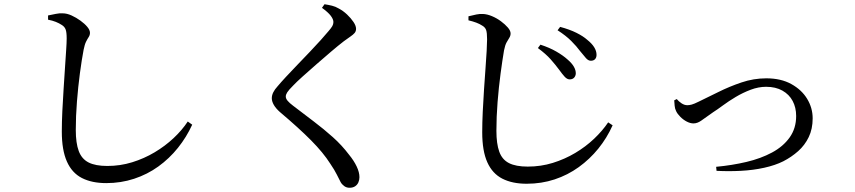

<svg xmlns="http://www.w3.org/2000/svg" viewBox="-20 -823 4040 907"><path d="M482 42Q414 42 367 18Q320 -6 296 -60Q272 -114 272 -201Q272 -246 274.5 -298.5Q277 -351 280.5 -403.5Q284 -456 287 -503Q290 -550 292.5 -586Q295 -622 295 -641Q295 -671 290 -684Q285 -697 272 -705Q260 -713 244 -719.5Q228 -726 207 -730V-750Q227 -754 244 -757.5Q261 -761 276 -760Q296 -760 318 -750Q340 -740 360 -725.5Q380 -711 392.5 -696Q405 -681 405 -668Q405 -657 399 -648Q393 -639 386.5 -626Q380 -613 375 -588Q366 -541 357.5 -477Q349 -413 343.5 -343.5Q338 -274 338 -209Q338 -147 352 -109.5Q366 -72 398.5 -55.5Q431 -39 487 -39Q548 -39 604.5 -56.5Q661 -74 710.5 -103.5Q760 -133 800 -170.5Q840 -208 867 -249L888 -234Q861 -175 820.5 -124.5Q780 -74 728 -36.5Q676 1 613.5 21.5Q551 42 482 42Z M1631 64Q1617 64 1606 56Q1595 48 1589 37Q1581 22 1571 1.5Q1561 -19 1540 -50Q1507 -102 1449.5 -160Q1392 -218 1302 -294Q1283 -311 1273.5 -327.5Q1264 -344 1264 -359Q1264 -373 1271 -387Q1278 -401 1291 -415Q1306 -433 1331 -460Q1356 -487 1385.5 -517.5Q1415 -548 1443.5 -578Q1472 -608 1495.5 -634Q1519 -660 1532 -676Q1545 -691 1550 -700Q1555 -709 1555 -719Q1555 -732 1542.5 -748.5Q1530 -765 1501 -786L1513 -803Q1532 -800 1548.5 -796Q1565 -792 1580 -783Q1601 -772 1619.5 -754.5Q1638 -737 1650 -719Q1662 -701 1662 -687Q1662 -675 1655 -667Q1648 -659 1635.5 -650.5Q1623 -642 1604 -628Q1578 -608 1544 -579Q1510 -550 1474.5 -519Q1439 -488 1409.5 -461.5Q1380 -435 1365 -419Q1344 -398 1337 -387Q1330 -376 1330 -367Q1330 -357 1339 -346.5Q1348 -336 1364 -324Q1415 -285 1462.5 -249Q1510 -213 1552.5 -175Q1595 -137 1629 -92Q1652 -64 1665 -36.5Q1678 -9 1678 14Q1678 27 1673 38.5Q1668 50 1657.5 57Q1647 64 1631 64Z M2771 -536Q2759 -536 2748 -548.5Q2737 -561 2720 -582Q2704 -604 2678.5 -629.5Q2653 -655 2614 -680L2626 -696Q2671 -684 2703 -668Q2735 -652 2754 -635Q2798 -600 2798 -564Q2798 -551 2791 -543.5Q2784 -536 2771 -536ZM2671 -448Q2659 -448 2647.5 -460.5Q2636 -473 2621 -494Q2604 -517 2581.5 -542.5Q2559 -568 2521 -596L2533 -612Q2576 -598 2608 -579.5Q2640 -561 2661 -542Q2701 -508 2700 -475Q2699 -463 2691.5 -455.5Q2684 -448 2671 -448ZM2468 45Q2400 45 2353 21Q2306 -3 2282 -56.5Q2258 -110 2258 -198Q2258 -243 2260.5 -295.5Q2263 -348 2266.5 -400.5Q2270 -453 2273.5 -500Q2277 -547 2279 -583Q2281 -619 2281 -637Q2281 -668 2276.5 -681Q2272 -694 2258 -702Q2246 -710 2230 -716Q2214 -722 2193 -727V-746Q2213 -751 2230 -754.5Q2247 -758 2262 -757Q2282 -756 2304.5 -746.5Q2327 -737 2346.5 -722.5Q2366 -708 2379 -693Q2392 -678 2392 -665Q2392 -654 2386 -644.5Q2380 -635 2373 -622.5Q2366 -610 2361 -585Q2353 -538 2344.5 -474Q2336 -410 2330.5 -340.5Q2325 -271 2325 -205Q2325 -144 2338.5 -106.5Q2352 -69 2384.5 -52.5Q2417 -36 2473 -36Q2535 -36 2591.5 -53.5Q2648 -71 2697.5 -100.5Q2747 -130 2786.5 -167.5Q2826 -205 2853 -245L2874 -231Q2847 -171 2806.5 -121Q2766 -71 2714 -33.5Q2662 4 2600 24.5Q2538 45 2468 45Z M3363 -35Q3438 -42 3506 -58Q3574 -74 3627 -102.5Q3680 -131 3710.5 -174Q3741 -217 3741 -275Q3741 -315 3724.5 -346Q3708 -377 3676 -395Q3644 -413 3599 -413Q3563 -413 3526 -399Q3489 -385 3455.5 -365Q3422 -345 3395 -325Q3368 -305 3349 -293Q3311 -266 3292.5 -253Q3274 -240 3256 -240Q3241 -240 3224.5 -248.5Q3208 -257 3194 -271Q3180 -285 3174 -298Q3168 -310 3167 -323.5Q3166 -337 3165 -349L3177 -355Q3186 -344 3199.5 -335Q3213 -326 3227 -326Q3236 -326 3247.5 -329Q3259 -332 3281 -343Q3323 -363 3374 -388.5Q3425 -414 3482.5 -433.5Q3540 -453 3600 -453Q3669 -453 3718 -426Q3767 -399 3793 -356Q3819 -313 3819 -264Q3819 -214 3800.5 -175.5Q3782 -137 3750.5 -109Q3719 -81 3680 -61Q3642 -42 3590 -30.5Q3538 -19 3480 -16Q3422 -13 3365 -16Z"/></svg>

Font: Noto Serif JP ExtraLight Medium
Style: Regular
Weight: 500
Version: Version 2.003-H1;hotconv 1.1.1;makeotfexe 2.6.0